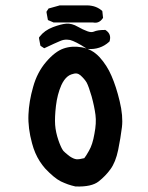

<svg xmlns="http://www.w3.org/2000/svg" viewBox="-20 -674 540 702"><path d="M255.9 7.8Q248.5 5.9 241.7 4.2Q234.9 2.4 228.3 0Q221.7 -2.4 215.3 -5.1Q209 -7.8 202.6 -10.7Q189.9 -17.1 175.5 -29.1Q161.1 -41 145 -58.1Q134.3 -70.3 125.2 -84.5Q116.2 -98.6 109.1 -115Q102.1 -131.3 97.2 -149.9Q82 -205.1 84 -254.4Q85.9 -303.2 101.1 -356Q108.4 -382.8 120.4 -405.8Q132.3 -428.7 148.7 -447.8Q165 -466.8 180.9 -479Q196.8 -491.2 212.4 -496.6Q243.2 -507.3 279.3 -501Q316.4 -494.6 344.2 -464.8Q357.4 -450.2 368.4 -433.1Q379.4 -416 387.7 -396.5Q404.8 -357.4 417.5 -304.2Q430.7 -249.5 425.8 -209Q420.9 -169.4 412.1 -126Q402.8 -81.1 383.8 -55.2Q365.7 -30.3 340.8 -10.7Q314.9 9.8 257.3 7.8H256.8ZM288.1 -95.7Q291 -99.1 295.4 -106Q299.8 -112.8 305.2 -122.6Q311.5 -133.3 316.7 -148.9Q321.8 -164.6 325.2 -184.6Q333 -224.1 329.1 -253.9Q325.2 -284.2 314.9 -321.8Q304.2 -358.4 296.9 -372.1Q289.1 -385.3 273.9 -398.9Q267.6 -404.3 260 -405.3Q252.4 -406.2 240.7 -401.9Q233.4 -399.4 227.1 -394.3Q220.7 -389.2 214.8 -381.1Q209 -373 204.1 -362.3Q189.5 -328.6 184.6 -287.1Q179.7 -245.1 181.6 -217.3Q183.6 -190.4 193.8 -160.6Q195.3 -155.3 197.3 -150.9Q199.2 -146.5 200.7 -142.6Q202.1 -138.7 203.9 -135.5Q205.6 -132.3 206.8 -129.9Q208 -127.4 209.5 -125.5Q210.9 -123.5 211.9 -122.1Q214.8 -119.1 218.3 -116Q221.7 -112.8 226.1 -109.4Q230.5 -106 235.4 -102.1Q249.5 -92.8 259.3 -91.8Q269 -90.8 288.1 -95.7ZM296.4 -496.6Q276.4 -509.8 261 -517.6Q245.6 -525.4 236.3 -527.8Q230.5 -528.8 224.6 -529.1Q218.8 -529.3 212.6 -528.1Q206.5 -526.9 200.7 -524.4Q179.7 -515.6 147 -500L141.6 -497.6L137.2 -500.5L131.3 -504.4L127.9 -506.8L127 -510.7L123 -532.2L122.6 -536.6L125 -540Q142.6 -563 173.3 -574.7Q203.1 -585.9 221.7 -587.4Q232.4 -588.4 243.2 -585.4Q253.9 -582.5 264.6 -576.2Q283.7 -565.4 299.8 -559.6Q313.5 -554.7 322.3 -558.1Q330.1 -561.5 339.8 -563Q349.6 -564.5 362.3 -564.5H365.2L368.2 -562.5Q387.2 -548.8 381.3 -525.9L380.9 -523.4L378.9 -521Q362.8 -506.3 343 -499.8Q323.2 -493.2 300.8 -495.1L298.3 -495.6ZM173.8 -592.8 160.2 -598.6 155.3 -600.6 154.3 -605.5 150.4 -627 149.9 -630.9 151.9 -634.3 155.8 -640.1 157.7 -643.1 161.6 -644 196.8 -653.8 197.8 -654.3H199.2H299.8Q303.7 -654.3 307.9 -653.8Q312 -653.3 315.7 -652.6Q319.3 -651.9 323.2 -650.9Q327.1 -649.9 330.6 -648.4Q334 -647 337.4 -645.3Q340.8 -643.6 344.2 -641.4Q347.7 -639.2 350.6 -636.7L354 -633.8L354.5 -629.9L356.4 -612.3L356.9 -608.9L354.5 -605.5Q341.3 -587.4 320.3 -591.8H177.7H175.8Z"/></svg>

Font: NaikaiFont
Style: Bold
Weight: 700
Version: Version 1.89